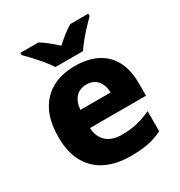

<svg xmlns="http://www.w3.org/2000/svg" viewBox="-181 -893 968 1030"><g transform="rotate(-30 303.5 -378.0)"><path d="M329 10Q246 10 182 -20Q118 -50 81.5 -112.5Q45 -175 45 -271Q45 -369 78.5 -432.5Q112 -496 171.5 -527.5Q231 -559 310 -559Q389 -559 445.5 -531Q502 -503 532.5 -447Q563 -391 563 -309V-230H216Q218 -177 251.5 -145Q285 -113 348 -113Q400 -113 442 -123Q484 -133 529 -154V-30Q489 -9 443 0.5Q397 10 329 10ZM220 -340H407Q407 -383 383.5 -412.5Q360 -442 315 -442Q275 -442 250 -416.5Q225 -391 220 -340ZM219 -606Q205 -629 182.5 -656Q160 -683 136.5 -708.5Q113 -734 94 -752V-766H206Q232 -750 255 -731.5Q278 -713 304 -689Q330 -713 354 -732Q378 -751 404 -766H515V-752Q498 -735 474 -709.5Q450 -684 427.5 -656.5Q405 -629 390 -606Z"/></g></svg>

Font: Noto Sans Symbols ExtraBold
Style: Regular
Weight: 800
Version: Version 2.002